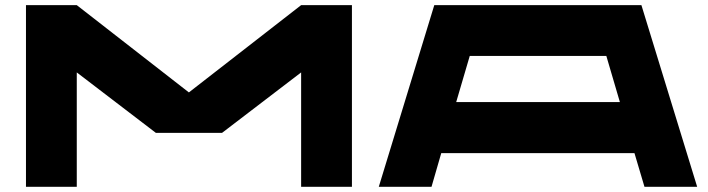

<svg xmlns="http://www.w3.org/2000/svg" viewBox="-20 -720 2730 740"><path d="M1140.6 -700.2H1336.4V0H1140.6V-440.9L835.9 -208H580.6L275.9 -440.9V0H80.1V-700.2H275.9L708 -363.8Z M2463.9 0 2425.3 -129.9H1680.7L1643.1 0H1439.9L1653.8 -700.2H2452.1L2667 0ZM1738.3 -326.7H2369.1L2316.9 -504.4H1790.5Z"/></svg>

Font: Donpoligrafbum
Style: Bold
Weight: 700
Designer: Sasha Pavljenko
Version: Version 1.002;Fontself Maker 3.5.8